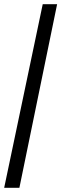

<svg xmlns="http://www.w3.org/2000/svg" viewBox="-20 -780 294 921"><path d="M0 121H73L254 -760H185Z"/></svg>

Font: Noto Serif Tamil Condensed Black
Style: Regular
Weight: 900
Width: 3
Designer: Indian Type Foundry, Tom Grace, and the Monotype Design Team
Foundry: Monotype Imaging Inc.
Version: Version 2.004